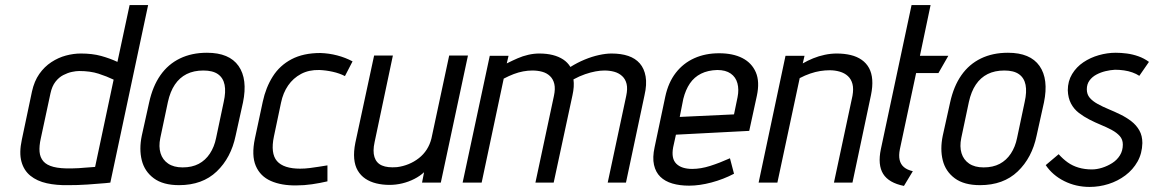

<svg xmlns="http://www.w3.org/2000/svg" viewBox="-20 -720 4550 757"><path d="M415 0 564 -700H491L443 -476Q413 -490 378.5 -499.5Q344 -509 299 -509Q270 -509 240 -501Q210 -493 182.5 -475Q155 -457 135 -428.5Q115 -400 106 -359L66 -169Q55 -118 64.5 -83Q74 -48 100 -27Q126 -6 164.5 2.5Q203 11 250 10Q266 10 285.5 9.5Q305 9 325.5 7.5Q346 6 364.5 4.5Q383 3 396.5 2Q410 1 415 0ZM428 -406 355 -62Q355 -62 350 -61.5Q345 -61 336.5 -60.5Q328 -60 316 -59Q304 -58 290.5 -57Q277 -56 263 -56Q218 -55 191 -62Q164 -69 151 -84Q138 -99 136 -121.5Q134 -144 141 -175L179 -352Q185 -380 198.5 -397.5Q212 -415 229.5 -424Q247 -433 263.5 -436.5Q280 -440 292 -440Q336 -440 368.5 -429.5Q401 -419 428 -406Z M909 -185 938 -316Q957 -408 920.5 -460Q884 -512 796 -512Q736 -512 689.5 -489.5Q643 -467 612.5 -423.5Q582 -380 568 -316L539 -185Q528 -132 539 -88Q550 -44 586.5 -17Q623 10 686 10Q778 10 834.5 -44Q891 -98 909 -185ZM862 -318 832 -176Q825 -141 807.5 -114.5Q790 -88 763.5 -74Q737 -60 700 -60Q665 -60 643 -75Q621 -90 613 -116Q605 -142 612 -176L642 -318Q651 -359 669.5 -386.5Q688 -414 716 -428Q744 -442 782 -442Q819 -442 839.5 -427.5Q860 -413 865.5 -385.5Q871 -358 862 -318Z M1340 -420 1370 -478Q1342 -493 1309.5 -501.5Q1277 -510 1243 -511Q1176 -511 1129.5 -486.5Q1083 -462 1055.5 -418.5Q1028 -375 1016 -319L985 -174Q971 -107 988.5 -66Q1006 -25 1048 -6.5Q1090 12 1149 11Q1179 11 1210 6.5Q1241 2 1271 -5V-68Q1271 -68 1261.5 -66.5Q1252 -65 1236.5 -62.5Q1221 -60 1201.5 -57.5Q1182 -55 1163 -55Q1131 -55 1108 -62.5Q1085 -70 1072 -85Q1059 -100 1056 -124.5Q1053 -149 1060 -182L1088 -315Q1096 -354 1116 -383Q1136 -412 1167 -428.5Q1198 -445 1239 -444Q1265 -443 1292 -437Q1319 -431 1340 -420Z M1652 -41 1644 0H1718L1825 -501H1751L1681 -174Q1675 -150 1662.5 -130.5Q1650 -111 1631.5 -96.5Q1613 -82 1591 -73Q1569 -64 1545 -61Q1508 -58 1486 -67.5Q1464 -77 1456.5 -100.5Q1449 -124 1457 -160L1529 -501H1455L1381 -157Q1374 -122 1376.5 -94.5Q1379 -67 1390.5 -47.5Q1402 -28 1420.5 -15.5Q1439 -3 1463.5 3Q1488 9 1516 9Q1541 9 1566 3Q1591 -3 1613.5 -14.5Q1636 -26 1652 -41Z M2449 -342 2376 0H2448L2521 -344Q2531 -387 2525.5 -418.5Q2520 -450 2502.5 -470Q2485 -490 2457 -499.5Q2429 -509 2391 -509Q2369 -509 2341.5 -503Q2314 -497 2285 -485Q2256 -473 2229 -456Q2218 -474 2200.5 -485.5Q2183 -497 2159.5 -503Q2136 -509 2106 -509Q2085 -509 2063 -504Q2041 -499 2020.5 -490Q2000 -481 1978 -470L1985 -500H1911L1804 0H1879L1966 -410Q1987 -421 2005.5 -428Q2024 -435 2042.5 -438.5Q2061 -442 2079 -442Q2100 -442 2118 -437Q2136 -432 2148.5 -420Q2161 -408 2165.5 -389Q2170 -370 2164 -342L2091 0H2163L2237 -344Q2241 -362 2242 -377.5Q2243 -393 2241 -407Q2265 -420 2287 -427.5Q2309 -435 2328 -438.5Q2347 -442 2363 -442Q2384 -442 2402 -437Q2420 -432 2433 -420Q2446 -408 2450.5 -389Q2455 -370 2449 -342Z M2634 -139 2645 -189 2934 -204 2964 -342Q2976 -398 2960 -435Q2944 -472 2907 -491Q2870 -510 2815 -510Q2761 -510 2717.5 -490.5Q2674 -471 2644.5 -433Q2615 -395 2603 -339L2561 -140Q2552 -99 2558.5 -70Q2565 -41 2583.5 -23Q2602 -5 2631 3.5Q2660 12 2697 12Q2738 12 2785 -0.5Q2832 -13 2874 -35L2858 -96Q2818 -78 2780.5 -66Q2743 -54 2709 -54Q2689 -54 2673 -59Q2657 -64 2646.5 -74.5Q2636 -85 2633 -101Q2630 -117 2634 -139ZM2888 -337 2874 -269 2660 -259 2674 -330Q2683 -366 2700 -391Q2717 -416 2744 -429.5Q2771 -443 2808 -444Q2841 -444 2861 -430Q2881 -416 2887.5 -391.5Q2894 -367 2888 -337Z M3341 -342 3268 0H3341L3414 -345Q3421 -379 3419 -405.5Q3417 -432 3406.5 -451.5Q3396 -471 3377.5 -484Q3359 -497 3334 -503Q3309 -509 3279 -509Q3256 -509 3232 -504Q3208 -499 3186 -490Q3164 -481 3145 -470L3152 -500H3077L2971 0H3045L3133 -412Q3154 -423 3174.5 -430Q3195 -437 3214 -440Q3233 -443 3251 -443Q3272 -443 3291 -437.5Q3310 -432 3323 -420Q3336 -408 3341 -389Q3346 -370 3341 -342Z M3528 -132 3592 -432H3680L3719 -500H3607L3649 -700H3574L3453 -132Q3440 -70 3462 -34.5Q3484 1 3544 13L3579 -45Q3557 -50 3544 -61Q3531 -72 3527 -89.5Q3523 -107 3528 -132Z M4067 -185 4096 -316Q4115 -408 4078.5 -460Q4042 -512 3954 -512Q3894 -512 3847.5 -489.5Q3801 -467 3770.5 -423.5Q3740 -380 3726 -316L3697 -185Q3686 -132 3697 -88Q3708 -44 3744.5 -17Q3781 10 3844 10Q3936 10 3992.5 -44Q4049 -98 4067 -185ZM4020 -318 3990 -176Q3983 -141 3965.5 -114.5Q3948 -88 3921.5 -74Q3895 -60 3858 -60Q3823 -60 3801 -75Q3779 -90 3771 -116Q3763 -142 3770 -176L3800 -318Q3809 -359 3827.5 -386.5Q3846 -414 3874 -428Q3902 -442 3940 -442Q3977 -442 3997.5 -427.5Q4018 -413 4023.5 -385.5Q4029 -358 4020 -318Z M4472 -421 4510 -476Q4491 -490 4468.5 -498Q4446 -506 4423 -509Q4400 -512 4379 -512Q4346 -512 4312.5 -502.5Q4279 -493 4251.5 -474.5Q4224 -456 4207 -428Q4190 -400 4190 -364Q4191 -334 4202.5 -312Q4214 -290 4233.5 -275Q4253 -260 4275.5 -248.5Q4298 -237 4321 -227.5Q4344 -218 4363.5 -207.5Q4383 -197 4395 -183.5Q4407 -170 4407 -150Q4407 -126 4395.5 -107.5Q4384 -89 4365 -77Q4346 -65 4325 -58.5Q4304 -52 4285 -52Q4257 -52 4233 -59Q4209 -66 4190 -79.5Q4171 -93 4154 -112L4103 -69Q4130 -29 4176 -6Q4222 17 4276 17Q4314 17 4350.5 5.5Q4387 -6 4417 -28.5Q4447 -51 4465 -83Q4483 -115 4484 -156Q4484 -185 4472 -206Q4460 -227 4440.5 -242Q4421 -257 4397.5 -268.5Q4374 -280 4351 -289.5Q4328 -299 4308 -310Q4288 -321 4276.5 -334.5Q4265 -348 4265 -368Q4265 -388 4275.5 -402.5Q4286 -417 4303 -426Q4320 -435 4339 -439.5Q4358 -444 4376 -445Q4394 -445 4411.5 -442.5Q4429 -440 4444.5 -434.5Q4460 -429 4472 -421Z"/></svg>

Font: Advent Pro Medium
Style: Italic
Weight: 500
Italic angle: -12°
Version: Version 3.000